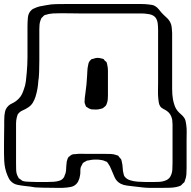

<svg xmlns="http://www.w3.org/2000/svg" viewBox="-45 -767 951 957"><path d="M885 -67V71Q885 87 884 102.5Q883 118 877 132Q876 134 875.5 137Q875 140 873 142L866 148Q864 150 861.5 153Q859 156 856 158Q854 159 851 160Q848 161 846 162Q833 166 819.5 167.5Q806 169 792 169Q777 169 752.5 169.5Q728 170 703.5 169.5Q679 169 664 167Q654 166 643 164.5Q632 163 621 162Q605 160 588 158Q571 156 557 149Q536 138 526.5 117Q517 96 509 76Q506 68 502.5 61.5Q499 55 494 48Q492 44 489 41Q488 39 485 38.5Q482 38 480 37Q473 33 465 31.5Q457 30 449 29Q437 28 424 28.5Q411 29 399 32Q396 33 392.5 33Q389 33 386 35Q384 36 381.5 37.5Q379 39 377 40Q375 41 372.5 42.5Q370 44 368 46Q367 47 366 49.5Q365 52 364 54L358 65Q355 75 355.5 86Q356 97 354 107Q352 123 344.5 137.5Q337 152 322 160Q314 164 304 165.5Q294 167 286 168Q266 170 246 169.5Q226 169 206 169Q187 169 168.5 168.5Q150 168 131 167Q118 165 105.5 163Q93 161 79 160Q60 158 41 154Q22 150 8 135Q3 130 -1 122Q-5 114 -8 107Q-22 74 -24 34Q-25 23 -25 -0.5Q-25 -24 -25 -51.5Q-25 -79 -24.5 -102.5Q-24 -126 -24 -137Q-24 -151 -24 -164.5Q-24 -178 -23 -191Q-22 -199 -20.5 -207Q-19 -215 -16 -222Q-6 -242 14 -251Q34 -260 49 -276Q59 -286 65 -299Q71 -312 75 -325Q81 -340 84 -362.5Q87 -385 88.5 -407Q90 -429 91 -444Q92 -455 92 -481.5Q92 -508 92 -539.5Q92 -571 92 -597.5Q92 -624 92 -635Q92 -656 94 -679.5Q96 -703 113 -718Q115 -720 118.5 -722Q122 -724 125 -725Q139 -732 154.5 -735.5Q170 -739 185 -741Q208 -746 235 -746.5Q262 -747 284 -747H622Q640 -747 658.5 -747Q677 -747 694 -745Q703 -744 712.5 -742.5Q722 -741 729 -736Q739 -730 746 -721Q753 -712 760 -704Q771 -692 784 -680.5Q797 -669 804 -655Q810 -643 811 -629.5Q812 -616 813 -603V-376Q813 -354 813 -324.5Q813 -295 817 -272Q820 -256 825.5 -240.5Q831 -225 842 -212Q849 -204 858 -196.5Q867 -189 873 -180Q878 -173 880 -164Q882 -155 883 -147Q886 -128 885.5 -108.5Q885 -89 885 -67ZM677 140H728Q738 140 747.5 139.5Q757 139 766 137Q775 135 784 131Q793 127 799 120Q801 118 802.5 115.5Q804 113 805 111Q813 96 814 78Q815 60 815 43V-146Q814 -154 814 -161.5Q814 -169 812 -176Q806 -200 788 -213Q780 -219 769.5 -224Q759 -229 753 -238Q748 -246 746.5 -256Q745 -266 744 -275Q742 -295 742.5 -316Q743 -337 743 -358V-587Q743 -603 743 -619Q743 -635 741 -651Q740 -659 737 -667Q734 -675 728 -682Q721 -689 712 -692.5Q703 -696 694 -697Q684 -699 674 -699.5Q664 -700 653 -700H349Q334 -700 309 -700.5Q284 -701 259 -701Q234 -701 219 -700Q211 -699 203 -698Q195 -697 187 -694Q185 -693 182 -693Q179 -693 177 -691Q174 -690 171.5 -687Q169 -684 167 -682Q166 -681 164 -679.5Q162 -678 161 -676Q160 -674 159 -671Q158 -668 157 -666Q153 -655 152 -644Q151 -633 151 -621V-510Q151 -495 151 -466Q151 -437 150 -407.5Q149 -378 146 -363Q145 -344 141.5 -324Q138 -304 132 -285Q127 -269 118.5 -255Q110 -241 96 -232Q83 -223 67.5 -216.5Q52 -210 43 -196Q42 -193 41 -189.5Q40 -186 39 -183Q35 -168 35 -151.5Q35 -135 35 -120V46Q35 62 35.5 79.5Q36 97 43 111Q45 113 46 116Q47 119 48 121Q50 123 52.5 124Q55 125 57 127L66 134Q74 137 83.5 138Q93 139 101 139Q117 140 133 140Q149 140 165 140Q179 140 194 140Q209 140 223 139Q237 138 250.5 134Q264 130 272 119Q276 114 277 108Q284 94 284.5 77.5Q285 61 287 45Q287 39 289 34Q291 29 292 24Q293 22 294 20Q295 18 296 17Q297 14 302 12Q304 10 307 7.5Q310 5 313 4Q317 2 323.5 1.5Q330 1 334 1Q347 -1 360.5 -0.5Q374 0 387 0H480Q494 0 508 0.5Q522 1 535 6Q537 7 540 7.5Q543 8 545 10Q548 13 550 17Q556 23 558 26Q560 29 560.5 32.5Q561 36 562 39Q566 54 566.5 69.5Q567 85 571 100L574 110Q584 125 602 131Q620 137 640.5 138.5Q661 140 677 140ZM493 -386V-290Q493 -280 492 -270Q491 -260 487 -250Q486 -248 485 -245Q484 -242 482 -240Q481 -238 478.5 -236.5Q476 -235 474 -233Q473 -232 470.5 -230Q468 -228 466 -227Q464 -226 460.5 -225.5Q457 -225 455 -224Q444 -221 433 -221Q422 -221 410 -222Q400 -225 392 -230Q391 -232 388.5 -233Q386 -234 384 -235Q383 -237 383 -238Q383 -239 382 -240Q381 -244 379 -248Q377 -252 377 -256Q376 -258 376.5 -261Q377 -264 377 -267Q377 -277 378.5 -286Q380 -295 381 -305Q384 -325 386 -346Q388 -367 389 -387Q390 -401 390.5 -414.5Q391 -428 394 -441Q395 -444 395.5 -448Q396 -452 397 -454Q401 -464 410 -471Q412 -473 415 -473Q418 -473 420 -474Q439 -482 459 -476Q462 -475 465.5 -474.5Q469 -474 472 -472Q475 -469 477 -465Q479 -463 482.5 -460.5Q486 -458 487 -455L490 -442Q493 -429 493 -415Q493 -401 493 -386Z"/></svg>

Font: Rubik Vinyl
Style: Regular
Weight: 400
Designer: Hubert and Fischer, NaN
Foundry: Hubert and Fischer, NaN
Version: Version 2.200